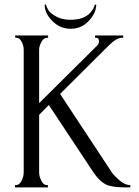

<svg xmlns="http://www.w3.org/2000/svg" viewBox="-20 -814 605 834"><path d="M392 -794H398Q398 -758 366 -723.5Q334 -689 287 -689Q241 -689 207.5 -722.5Q174 -756 174 -794H180Q182 -783 190.5 -769.5Q199 -756 224.5 -742Q250 -728 286 -728Q371 -728 392 -794ZM183 -10H188V0H45V-10H50Q64 -10 73.5 -28.5Q83 -47 83 -65V-598Q83 -615 74 -632.5Q65 -650 51 -650H46V-660H189V-650H184Q170 -650 160 -632Q150 -614 150 -598V-366L404 -618Q410 -626 410 -634Q410 -650 398 -650H393V-660H515V-650H510Q486 -650 451 -615L241 -406L462 -71Q468 -59 494.5 -34.5Q521 -10 546 -10V0H522Q464 0 437.5 -14Q411 -28 386 -65L192 -358L150 -315V-65Q150 -48 159.5 -29Q169 -10 183 -10Z"/></svg>

Font: Forum
Style: Regular
Weight: 400
Designer: Denis Masharov
Foundry: Denis Masharov
Version: Version 1.000